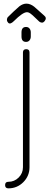

<svg xmlns="http://www.w3.org/2000/svg" viewBox="-20 -798 271 1054"><path d="M225 -682Q213 -667 196 -679Q152 -723 140 -728Q134 -731 128 -731Q105 -731 56 -682Q37 -663 26 -672Q12 -686 22 -703Q56 -737 86 -763Q126 -794 168 -761Q188 -744 222 -713Q239 -700 225 -682ZM98 -598V-620Q98 -650 123 -650Q135 -650 142 -641.5Q149 -633 149 -620V-598Q149 -585 142 -576.5Q135 -568 123 -568Q98 -568 98 -598ZM142 -510V120Q142 168 108 202Q74 236 26 236Q8 236 8 218Q8 200 26 200Q59 200 82.5 176.5Q106 153 106 120V-510Q106 -528 124 -528Q142 -528 142 -510Z"/></svg>

Font: Aaram
Style: Regular
Weight: 400
Designer: Tharique Azeez
Foundry: Tharique Azeez
Version: Version 1.7